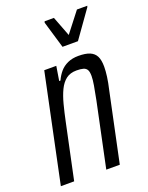

<svg xmlns="http://www.w3.org/2000/svg" viewBox="-136 -784 658 854"><g transform="rotate(-20 193.0 -357.0)"><path d="M1 0 108 -510H165L154 -442H160Q170 -464 184.5 -481Q199 -498 221 -508Q243 -518 272 -518Q306 -518 326 -509.5Q346 -501 355 -483Q364 -465 364 -434Q364 -414 360.5 -387.5Q357 -361 349 -327L280 0H216L280 -304Q288 -344 292.5 -370.5Q297 -397 297 -414Q297 -434 291.5 -443.5Q286 -453 274 -456.5Q262 -460 242 -460Q212 -460 192.5 -445Q173 -430 160 -403Q147 -376 137.5 -339.5Q128 -303 119 -260L64 0ZM220 -580 182 -708 184 -714H228L264 -620L337 -714H386L384 -708L293 -580Z"/></g></svg>

Font: Saira ExtraCondensed
Style: Italic
Weight: 400
Width: 2
Italic angle: -12°
Designer: Hector Gatti with collaboration of the Omnibus-Type team
Foundry: Omnibus-Type
Version: Version 1.101